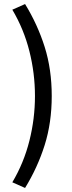

<svg xmlns="http://www.w3.org/2000/svg" viewBox="-20 -753 355 950"><path d="M104 177 41 149Q98 53 125.5 -56.5Q153 -166 153 -278Q153 -390 125.5 -499.5Q98 -609 41 -705L104 -733Q166 -632 201 -521Q236 -410 236 -278Q236 -146 201 -35Q166 76 104 177Z"/></svg>

Font: Assistant SemiBold
Style: Regular
Weight: 600
Designer: Hebrew By Ben Nathan, Latin by Paul Hunt
Version: Version 3.000